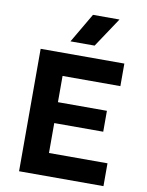

<svg xmlns="http://www.w3.org/2000/svg" viewBox="-100 -1011 828 1081"><g transform="rotate(10 314.0 -470.0)"><path d="M85.5 0V-700H564V-571H233.5V-421H513.5V-301.5H233.5V-130.5H568V0ZM243.5 -770.5 342.5 -939.5H494L381.5 -770.5Z"/></g></svg>

Font: Geologica Roman SemiBold
Style: Regular
Weight: 600
Designer: Sindre Bremnes, Frode Helland
Foundry: Monokrom Skriftforlag AS
Version: Version 1.010;gftools[0.9.28]